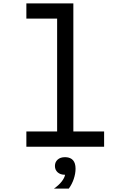

<svg xmlns="http://www.w3.org/2000/svg" viewBox="-20 -868 740 1136"><path d="M136 -848H414V-90H596V0H136V-90H318V-758H136ZM299 248Q328 228 345 206Q362 184 365 166H364Q337 166 321 151.5Q305 137 305 114Q305 91 321 76.5Q337 62 364 62Q365 62 366 62Q367 62 369 62Q427 65 427 130Q427 159 416.5 190.5Q406 222 387 248Z"/></svg>

Font: Martian Mono Light
Style: Regular
Weight: 300
Monospace: yes
Designer: Roman Shamin
Foundry: Evil Martians
Version: Version 1.000; ttfautohint (v1.8.4.7-5d5b)